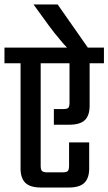

<svg xmlns="http://www.w3.org/2000/svg" viewBox="-40 -839 485 859"><path d="M-20 -626H260Q245 -641 228 -662Q203 -691 176 -728L110 -819H218L353 -626H425V-556H361V-366Q361 -322 339.5 -301.5Q318 -281 270 -281H201V-351H242Q260 -351 265.5 -356.5Q271 -362 271 -380V-556H142V-97Q142 -80 148 -74Q154 -68 171 -68H241Q258 -68 263.5 -74Q269 -80 269 -97V-202H359V-85Q359 -42 337.5 -21Q316 0 267 0H144Q95 0 73.5 -21Q52 -42 52 -85V-556H-20Z"/></svg>

Font: Teko Light
Style: Regular
Weight: 400
Version: Version 2.000;gftools[0.9.28.dev9+g7d2139d.d20230707]